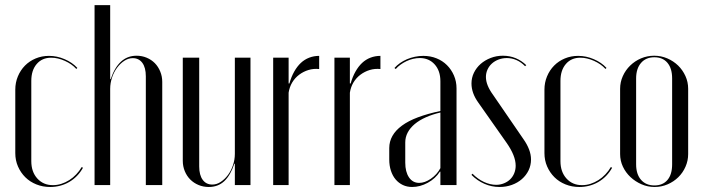

<svg xmlns="http://www.w3.org/2000/svg" viewBox="-20 -719 2733 746"><path d="M39.4 -370.8V-124.2Q39.4 -96 49.9 -72.1Q60.4 -48.1 78.4 -30.3Q96.4 -12.5 121.3 -2.5Q146.2 7.5 174.9 7.5Q215.6 7.5 249.1 -12.1Q282.5 -31.6 302.4 -67.2L297.4 -69.9Q288.5 -54.5 276.2 -41.6Q264 -28.6 249.1 -19.2Q234.1 -9.8 218.1 -4.7Q202.1 0.4 185.4 0.4Q148.4 0.4 125 -25.4Q101.6 -51.2 101.6 -92.9V-404.6Q101.6 -445.9 122.6 -470.3Q143.6 -494.8 178.9 -494.8Q204.6 -494.8 232 -482.5Q259.4 -470.2 276.5 -451.1L280.5 -455.1Q260.9 -476.4 231.2 -489.1Q201.5 -501.9 170.4 -501.9Q142.5 -501.9 118.6 -491.9Q94.6 -481.9 77 -464.1Q59.4 -446.2 49.4 -422.1Q39.4 -398 39.4 -370.8Z M410.1 -411.5 408.1 -412.1V-442.1V-699H347.4V0H408.1V-373.8Q408.1 -396.5 415.4 -417.9Q422.6 -439.4 435.1 -456Q447.5 -472.6 463.2 -482.9Q478.9 -493.1 495.8 -493.1Q519.5 -493.1 533.1 -474.7Q546.6 -456.2 546.6 -422.6V0H610.4V-400.9Q610.4 -422.2 602.6 -441.1Q594.9 -460 581.6 -473.6Q568.2 -487.1 549.9 -494.8Q531.5 -502.5 510.6 -502.5Q475.4 -502.5 450.2 -479.6Q425 -456.6 410.1 -411.5Z M890.5 -82.9H892.5V-52.9V0H953.2V-495H892.5V-121.2Q892.5 -98.5 885.2 -77.1Q878 -55.6 865.6 -39Q853.1 -22.4 837.4 -12.1Q821.8 -1.9 804.9 -1.9Q781.1 -1.9 767.6 -20.3Q754 -38.8 754 -72.4V-495H690.2V-94.1Q690.2 -72.8 698 -53.9Q705.8 -35 719.4 -21.4Q733 -7.9 751.4 -0.2Q769.8 7.5 791.2 7.5Q827.1 7.5 851.4 -15.1Q875.6 -37.8 890.5 -82.9Z M1101.4 -495V-424.6V-394.6H1104.4Q1111.8 -420.8 1123.2 -440.9Q1134.6 -461.1 1149 -474.6Q1163.4 -488 1181.4 -494.9Q1199.5 -501.9 1220.1 -501.9V-450.8Q1198.2 -453 1178.5 -447Q1158.8 -441 1142.4 -428.7Q1126.1 -416.4 1115.4 -398.7Q1104.8 -381 1101.4 -358.9V0H1041.4V-495Z M1339.4 -495V-424.6V-394.6H1342.4Q1349.8 -420.8 1361.2 -440.9Q1372.6 -461.1 1387 -474.6Q1401.4 -488 1419.4 -494.9Q1437.5 -501.9 1458.1 -501.9V-450.8Q1436.2 -453 1416.5 -447Q1396.8 -441 1380.4 -428.7Q1364.1 -416.4 1353.4 -398.7Q1342.8 -381 1339.4 -358.9V0H1279.4V-495Z M1492.4 -99.2Q1492.4 -75.6 1498.9 -55.6Q1505.5 -35.6 1517.2 -21.8Q1529 -7.9 1545.2 -0.2Q1561.5 7.5 1581.2 7.5Q1612.1 7.5 1642.2 -8.9Q1672.2 -25.4 1689.1 -52H1691.1V-28.2V0H1753.8V-375.5Q1753.8 -402.4 1743.8 -425.6Q1733.8 -448.8 1716.6 -465.9Q1699.5 -483 1676 -492.4Q1652.5 -501.9 1624.8 -501.9Q1608.5 -501.9 1592.2 -498.5Q1575.9 -495.1 1561.2 -488.9Q1546.6 -482.6 1534.1 -473.9Q1521.6 -465.1 1512.6 -454.8L1517.6 -450.8Q1525.2 -459.8 1535.9 -467.5Q1546.5 -475.2 1559.2 -481.3Q1571.9 -487.4 1585.2 -490.4Q1598.6 -493.5 1610.8 -493.5Q1646.5 -493.5 1668.8 -468.8Q1691.1 -444.1 1691.1 -403.2V-287.8Q1641.2 -277.2 1603.9 -263.2Q1566.6 -249.2 1541.9 -231Q1517.1 -212.8 1504.8 -191Q1492.4 -169.2 1492.4 -143.6ZM1608.8 -8.4Q1583.6 -8.4 1569.1 -29.8Q1554.6 -51.2 1554.6 -87.2V-165.8Q1554.6 -186.1 1564.1 -204.1Q1573.6 -222.1 1591.4 -237Q1609.2 -251.9 1634.6 -263.2Q1660 -274.6 1691.1 -281.8V-65.6Q1677.6 -40.6 1654.1 -24.5Q1630.6 -8.4 1608.8 -8.4Z M2024.8 -465.8Q2006.4 -483.6 1983.4 -493.1Q1960.5 -502.5 1933.8 -502.5Q1908.8 -502.5 1886.4 -493.8Q1864 -485.1 1847.5 -470.6Q1831 -456 1821.4 -436.4Q1811.9 -416.8 1811.9 -394.6Q1811.9 -376 1818.5 -357.4Q1825.1 -338.9 1838.4 -320.4L1948.2 -164.2Q1965.8 -139.1 1974.7 -116.9Q1983.6 -94.8 1983.6 -75.2Q1983.6 -59.5 1977.9 -45.6Q1972.2 -31.8 1962 -22Q1951.8 -12.2 1937.7 -6.6Q1923.6 -0.9 1907.9 -0.9Q1884.5 -0.9 1860.3 -12.1Q1836.1 -23.4 1815.8 -44.1L1811.8 -39.5Q1834.2 -17 1862.2 -4.8Q1890.1 7.5 1921.1 7.5Q1946.5 7.5 1968.8 -0.6Q1991.1 -8.6 2007.7 -23.1Q2024.2 -37.5 2033.8 -57.1Q2043.2 -76.8 2043.2 -99.5Q2043.2 -118.5 2035.6 -138.4Q2028 -158.4 2013.8 -178.4L1895.5 -350.8Q1881.8 -369.6 1874.9 -386.8Q1868 -404 1868 -420.1Q1868 -435.2 1874.2 -448.8Q1880.4 -462.4 1891.3 -472.2Q1902.2 -482 1917.2 -487.7Q1932.2 -493.4 1949.6 -493.4Q1969 -493.4 1986.9 -485.4Q2004.9 -477.5 2020.1 -461.8Z M2095.4 -370.8V-124.2Q2095.4 -96 2105.9 -72.1Q2116.4 -48.1 2134.4 -30.3Q2152.4 -12.5 2177.3 -2.5Q2202.2 7.5 2230.9 7.5Q2271.6 7.5 2305.1 -12.1Q2338.5 -31.6 2358.4 -67.2L2353.4 -69.9Q2344.5 -54.5 2332.2 -41.6Q2320 -28.6 2305.1 -19.2Q2290.1 -9.8 2274.1 -4.7Q2258.1 0.4 2241.4 0.4Q2204.4 0.4 2181 -25.4Q2157.6 -51.2 2157.6 -92.9V-404.6Q2157.6 -445.9 2178.6 -470.3Q2199.6 -494.8 2234.9 -494.8Q2260.6 -494.8 2288 -482.5Q2315.4 -470.2 2332.5 -451.1L2336.5 -455.1Q2316.9 -476.4 2287.2 -489.1Q2257.5 -501.9 2226.4 -501.9Q2198.5 -501.9 2174.6 -491.9Q2150.6 -481.9 2133 -464.1Q2115.4 -446.2 2105.4 -422.1Q2095.4 -398 2095.4 -370.8Z M2521.9 -502.5Q2548.4 -502.5 2572.6 -492.2Q2596.7 -481.8 2614.7 -464.4Q2632.6 -446.9 2643.2 -423.6Q2653.8 -400.3 2653.8 -374.1V-120.5Q2653.8 -94.7 2643.5 -71.3Q2633.2 -47.8 2615.5 -30.5Q2597.8 -13.1 2574 -2.8Q2550.2 7.5 2523.5 7.5Q2496.6 7.5 2472.5 -3Q2448.3 -13.6 2429.7 -31Q2411.1 -48.4 2400.2 -71.5Q2389.4 -94.6 2389.4 -120.5V-374.1Q2389.4 -399.9 2399.9 -423.2Q2410.3 -446.5 2428.5 -464.2Q2446.6 -481.9 2470.6 -492.2Q2494.7 -502.5 2521.9 -502.5ZM2522.4 -496.5Q2489.6 -496.5 2470.6 -474.4Q2451.6 -452.4 2451.6 -414.2V-80.4Q2451.6 -42.2 2470.6 -20.4Q2489.7 1.5 2522.8 1.5Q2555.4 1.5 2573.5 -19.9Q2591.5 -41.2 2591.5 -80.4V-414.2Q2591.5 -453.4 2573.3 -474.9Q2555.1 -496.5 2522.4 -496.5Z"/></svg>

Font: Moniqa Black
Style: Regular
Weight: 900
Designer: Rajesh Rajput
Foundry: Rajesh Rajput
Version: Version 1.000